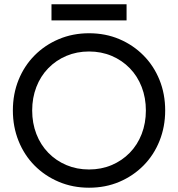

<svg xmlns="http://www.w3.org/2000/svg" viewBox="-20 -865 830 895"><path d="M220 -845H570V-770H220ZM40 -350Q40 -427 66.5 -492.5Q93 -558 141 -606.5Q189 -655 254 -682.5Q319 -710 395 -710Q472 -710 536.5 -682.5Q601 -655 649 -606.5Q697 -558 723.5 -492.5Q750 -427 750 -350Q750 -274 723.5 -208Q697 -142 649 -93.5Q601 -45 536.5 -17.5Q472 10 395 10Q319 10 254 -17.5Q189 -45 141 -93.5Q93 -142 66.5 -208Q40 -274 40 -350ZM130 -350Q130 -291 149.5 -240.5Q169 -190 205 -153Q241 -116 289.5 -95.5Q338 -75 395 -75Q452 -75 500.5 -95.5Q549 -116 585 -153Q621 -190 640.5 -240.5Q660 -291 660 -350Q660 -409 640.5 -459.5Q621 -510 585 -547Q549 -584 500.5 -604.5Q452 -625 395 -625Q338 -625 289.5 -604.5Q241 -584 205 -547Q169 -510 149.5 -459.5Q130 -409 130 -350Z"/></svg>

Font: Venryn Sans
Style: Regular
Weight: 400
Designer: Owen Earl, indestructible type* (font) & Cristiano Sobral (main changes)
Version: Version 3.600; ttfautohint (v1.8.3)